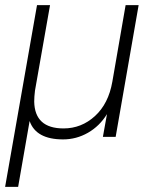

<svg xmlns="http://www.w3.org/2000/svg" viewBox="-43 -536 575 752"><path d="M410 0H360L376 -89Q347 -42 301.5 -16Q256 10 204 10Q98 10 73 -62L28 196H-23L102 -516H153L94 -181Q91 -157 91 -138Q93 -33 206 -33Q276 -33 329 -81.5Q382 -130 397 -216L449 -516H500Z"/></svg>

Font: Creato Display Light
Style: Italic
Weight: 300
Italic angle: -10°
Version: Version 1.000